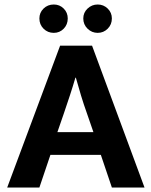

<svg xmlns="http://www.w3.org/2000/svg" viewBox="-20 -833 673 853"><path d="M155 -751Q155 -777 173.5 -795Q192 -813 219 -813Q245 -813 263 -795Q281 -777 281 -751Q281 -724 263 -705.5Q245 -687 219 -687Q192 -687 173.5 -705.5Q155 -724 155 -751ZM350 -751Q350 -777 369 -795Q388 -813 414 -813Q440 -813 458.5 -795Q477 -777 477 -751Q477 -724 458.5 -705.5Q440 -687 414 -687Q388 -687 369 -705.5Q350 -724 350 -751ZM235 -246H395L366 -330Q352 -369 340 -408.5Q328 -448 317 -488H315Q304 -450 291 -410.5Q278 -371 264 -330ZM247 -630H389L622 0H477L428 -145H204L155 0H12Z"/></svg>

Font: Mukta Mahee
Style: Bold
Weight: 700
Designer: Shuchita Grover, Noopur Datye, Girish Dalvi, Yashodeep Gholap
Foundry: Ek Type
Version: Version 2.538;PS 1.000;hotconv 16.6.51;makeotf.lib2.5.65220;